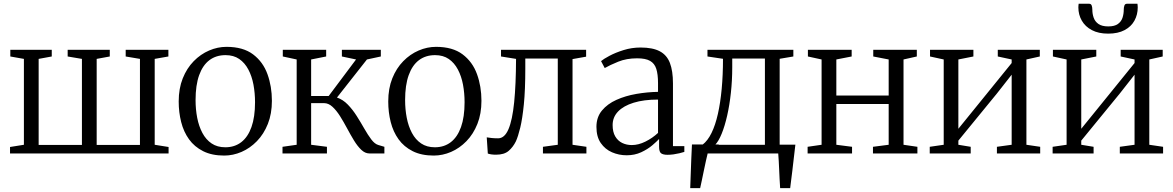

<svg xmlns="http://www.w3.org/2000/svg" viewBox="-20 -796 6086 996"><path d="M32 0V-33.5L104 -45V-490.5L33.5 -503V-537.5H248.5V-503L180.5 -490.5V-44H405V-490.5L331 -503V-537.5H549.5V-503L481.5 -490.5V-44H706V-490.5L632 -503V-537.5H853.5V-503L782.5 -490.5V-45L854.5 -33.5V0Z M907 -269.5Q907 -337 928 -389.5Q949 -442 984.8 -478.5Q1020.5 -515 1064.8 -534Q1109 -553 1155 -553Q1241 -553 1292.8 -514Q1344.5 -475 1367.5 -411.2Q1390.5 -347.5 1390.5 -273Q1390.5 -206 1369.5 -153.2Q1348.5 -100.5 1312.8 -63.8Q1277 -27 1233 -8Q1189 11 1143 11Q1079 11 1033.8 -11.8Q988.5 -34.5 960.5 -73.5Q932.5 -112.5 919.8 -163Q907 -213.5 907 -269.5ZM1149 -32Q1197 -32 1231.5 -58.5Q1266 -85 1284.5 -137Q1303 -189 1303 -265.5Q1303 -313 1294.8 -357Q1286.5 -401 1268.2 -435.5Q1250 -470 1221 -490Q1192 -510 1150 -510Q1101 -510 1066.2 -483.8Q1031.5 -457.5 1013 -405.8Q994.5 -354 994.5 -277Q994.5 -229 1003 -185Q1011.5 -141 1030 -106.2Q1048.5 -71.5 1077.8 -51.8Q1107 -32 1149 -32Z M1445.5 0V-34.5L1519 -45V-487.5L1447 -503V-537.5H1672V-503L1594 -487.5V-298H1685L1827 -487.5L1753.5 -503V-537.5H1955.5V-503L1883.5 -487.5L1728 -290Q1759 -279.5 1784.2 -253.5Q1809.5 -227.5 1830.5 -194.2Q1851.5 -161 1870 -128.5Q1888.5 -96 1906 -72.8Q1923.5 -49.5 1942 -44L1974 -34.5V0H1896Q1874 0 1854.2 -18.8Q1834.5 -37.5 1816.2 -67.5Q1798 -97.5 1780.2 -130.8Q1762.5 -164 1743.8 -193.8Q1725 -223.5 1704.5 -242.2Q1684 -261 1661 -261H1594V-45L1676 -34.5V0Z M1994 -269.5Q1994 -337 2015 -389.5Q2036 -442 2071.8 -478.5Q2107.5 -515 2151.8 -534Q2196 -553 2242 -553Q2328 -553 2379.8 -514Q2431.5 -475 2454.5 -411.2Q2477.5 -347.5 2477.5 -273Q2477.5 -206 2456.5 -153.2Q2435.5 -100.5 2399.8 -63.8Q2364 -27 2320 -8Q2276 11 2230 11Q2166 11 2120.8 -11.8Q2075.5 -34.5 2047.5 -73.5Q2019.5 -112.5 2006.8 -163Q1994 -213.5 1994 -269.5ZM2236 -32Q2284 -32 2318.5 -58.5Q2353 -85 2371.5 -137Q2390 -189 2390 -265.5Q2390 -313 2381.8 -357Q2373.5 -401 2355.2 -435.5Q2337 -470 2308 -490Q2279 -510 2237 -510Q2188 -510 2153.2 -483.8Q2118.5 -457.5 2100 -405.8Q2081.5 -354 2081.5 -277Q2081.5 -229 2090 -185Q2098.5 -141 2117 -106.2Q2135.5 -71.5 2164.8 -51.8Q2194 -32 2236 -32Z M2553 6.5Q2539 6.5 2528 4.8Q2517 3 2510.5 0.5L2505 -83.5Q2515 -81.5 2530.8 -80Q2546.5 -78.5 2564 -78.5Q2597.5 -78.5 2617.8 -126Q2638 -173.5 2647.2 -265.2Q2656.5 -357 2657 -490.5L2579 -503V-537.5H3020.5V-502L2950 -489.5V-45L3022 -34.5V0H2796.5V-34.5L2873.5 -45V-492.5H2705V-440Q2705 -329.5 2697.5 -254.8Q2690 -180 2678.8 -133.8Q2667.5 -87.5 2656 -62.5Q2641.5 -33 2618.5 -13.2Q2595.5 6.5 2553 6.5Z M3231 9.5Q3190.5 9.5 3154.8 -6Q3119 -21.5 3096.5 -54Q3074 -86.5 3074 -138Q3074 -188 3102.5 -222.5Q3131 -257 3177.8 -278Q3224.5 -299 3281 -308.8Q3337.5 -318.5 3393.5 -319.5V-364.5Q3393.5 -410.5 3384.5 -438.8Q3375.5 -467 3352.2 -480.2Q3329 -493.5 3285 -493.5Q3230 -493.5 3187 -476Q3144 -458.5 3117 -443L3098 -479Q3110 -489.5 3141.2 -506.2Q3172.5 -523 3214.8 -536.2Q3257 -549.5 3303 -549.5Q3365.5 -549.5 3402.2 -530.2Q3439 -511 3455 -469.8Q3471 -428.5 3471 -363V-38H3530V-8Q3519 -4.5 3504.5 -1Q3490 2.5 3473.8 4.8Q3457.5 7 3442.5 7Q3420.5 7 3409.8 -0.5Q3399 -8 3399 -34.5V-75Q3387.5 -62.5 3363.8 -42.2Q3340 -22 3306.2 -6.2Q3272.5 9.5 3231 9.5ZM3257.5 -43.5Q3292 -43.5 3328.2 -61.5Q3364.5 -79.5 3393.5 -106.5V-279.5Q3320 -279.5 3267.2 -263.2Q3214.5 -247 3186.2 -217.5Q3158 -188 3158 -147.5Q3158 -111.5 3171.5 -88.5Q3185 -65.5 3207.5 -54.5Q3230 -43.5 3257.5 -43.5Z M3610.5 0V-43.5L3624.5 -45.5Q3651 -65.5 3671 -106.2Q3691 -147 3704 -204.8Q3717 -262.5 3723.8 -335Q3730.5 -407.5 3730.5 -491L3650 -503V-537.5H4095.5V-503L4024.5 -491V0ZM3690 -45H3948V-492.5H3778.5V-447Q3778.5 -379 3771.5 -314.8Q3764.5 -250.5 3752.2 -196.5Q3740 -142.5 3724 -103Q3708 -63.5 3690 -45ZM3560.5 180Q3562 143 3563.2 105.5Q3564.5 68 3566 29.8Q3567.5 -8.5 3569.5 -46.5H3709.5L3652.5 -6.5Q3648 11 3642.5 36.2Q3637 61.5 3631.2 89.2Q3625.5 117 3620.5 141Q3615.5 165 3612 180ZM4027 180Q4025.5 157 4024.2 133.2Q4023 109.5 4022 86Q4021 62.5 4019.8 40.5Q4018.5 18.5 4017 -0.5L3973.5 -45.5H4106Q4103.5 -23.5 4100.8 -1Q4098 21.5 4095.5 44.5Q4093 67.5 4090.2 90.2Q4087.5 113 4084.5 135.5Q4081.5 158 4079 180Z M4169.5 0V-34.5L4242 -45V-487.5L4171 -503V-537.5H4398V-503L4318.5 -487.5V-300.5H4590V-487.5L4510 -503V-537.5H4736V-503L4667 -487.5V-45L4739 -34.5V0H4508.5V-34.5L4590 -45V-256.5H4318.5V-45L4400 -34.5V0Z M4803 0V-34.5L4875.5 -45V-487.5L4804.5 -503V-537.5H5029.5V-503L4951.5 -487.5V-128L5022.5 -215.5L5228 -469V-487.5L5156 -503V-537.5H5374V-503L5304.5 -487.5V-45L5376 -34.5V0H5151.5V-34.5L5228 -45V-408.5L5151.5 -311L4951.5 -66.5V-45L5015.5 -34.5V0Z M5440.5 0V-34.5L5513 -45V-487.5L5442 -503V-537.5H5667V-503L5589 -487.5V-128L5660 -215.5L5865.5 -469V-487.5L5793.5 -503V-537.5H6011.5V-503L5942 -487.5V-45L6013.5 -34.5V0H5789V-34.5L5865.5 -45V-408.5L5789 -311L5589 -66.5V-45L5653 -34.5V0ZM5630 -776.5Q5640 -776.5 5643.2 -767.2Q5646.5 -758 5646.5 -745.5Q5646.5 -724 5653.5 -704Q5660.5 -684 5678.5 -671.5Q5696.5 -659 5729.5 -659Q5761.5 -659 5779 -671.5Q5796.5 -684 5803 -704Q5809.5 -724 5809.5 -745.5Q5809.5 -758 5812.8 -767.2Q5816 -776.5 5826 -776.5H5880.5Q5881 -772 5881.5 -767.2Q5882 -762.5 5882 -757.5Q5882 -720 5865 -689Q5848 -658 5813.8 -639.8Q5779.5 -621.5 5728.5 -621.5Q5678.5 -621.5 5644 -639.8Q5609.5 -658 5591.8 -689Q5574 -720 5574 -757.5Q5574 -762.5 5574.5 -767.2Q5575 -772 5575.5 -776.5Z"/></svg>

Font: Merriweather 60pt Light
Style: Regular
Weight: 300
Version: Version 2.100